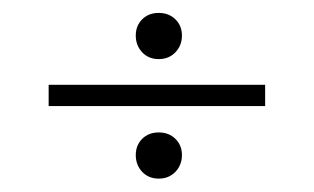

<svg xmlns="http://www.w3.org/2000/svg" viewBox="-20 -509 481 294"><path d="M386 -346.6V-379.1H54.5V-346.6ZM187.9 -454.5Q187.9 -439.4 197.7 -428.9Q207.5 -418.5 223.1 -418.5Q238.6 -418.5 248.6 -428.9Q258.6 -439.4 258.6 -454.5Q258.6 -469.6 248.6 -479.4Q238.6 -489.2 223.1 -489.2Q207.5 -489.2 197.7 -479.4Q187.9 -469.6 187.9 -454.5ZM187.9 -271.5Q187.9 -256.4 197.7 -245.9Q207.5 -235.5 223.1 -235.5Q238.6 -235.5 248.6 -245.9Q258.6 -256.4 258.6 -271.5Q258.6 -286.6 248.6 -296.4Q238.6 -306.2 223.1 -306.2Q207.5 -306.2 197.7 -296.4Q187.9 -286.6 187.9 -271.5Z"/></svg>

Font: Emberly Black
Style: Regular
Weight: 900
Designer: Rajesh Rajput
Foundry: Rajesh Rajput
Version: Version 1.000